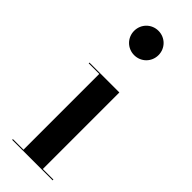

<svg xmlns="http://www.w3.org/2000/svg" viewBox="-253 -784 808 808"><g transform="rotate(45 151.0 -380.0)"><path d="M70.5 -687.5C70.5 -647 102.5 -615 143 -615C183.5 -615 215.5 -647 215.5 -687.5C215.5 -728 183.5 -760 143 -760C102.5 -760 70.5 -728 70.5 -687.5ZM32 -4.5V0H273V-4.5H210V-460H32V-455.5H95V-4.5Z"/></g></svg>

Font: Bodoni* 36pt Medium
Style: Regular
Weight: 500
Version: Version 2.3